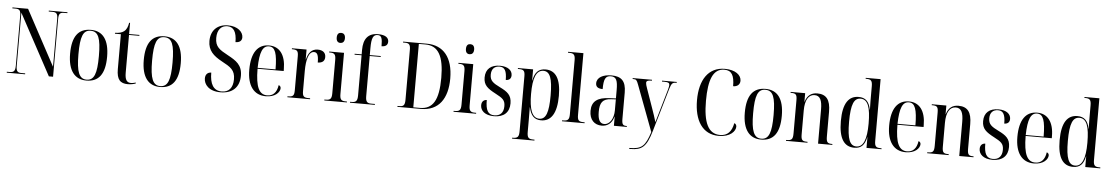

<svg xmlns="http://www.w3.org/2000/svg" viewBox="-43 -1314 12097 2093"><g transform="rotate(5 6006.0 -267.5)"><path d="M31 0H232V-10H192C146 -10 133 -26 133 -86V-665L492 0H538V-629C538 -688 551 -704 597 -704H633V-714H429V-704H469C514 -704 528 -688 528 -630V-108L202 -714H31V-704H64C109 -704 123 -689 123 -631V-86C123 -26 108 -10 61 -10H31Z M903 10C1037 10 1106 -78 1106 -268C1106 -454 1034 -545 905 -545C768 -545 701 -455 701 -268C701 -80 776 10 903 10ZM904 0C824 0 792 -74 792 -268C792 -464 821 -535 903 -535C987 -535 1016 -464 1016 -268C1016 -74 987 0 904 0Z M1357 10C1392 10 1424 2 1442 -5V-15C1420 -9 1404 -6 1389 -6C1344 -6 1323 -35 1323 -113V-526H1436V-536H1323V-658H1313C1306 -615 1293 -582 1266 -562C1244 -545 1213 -537 1169 -536V-526H1234V-144C1234 -29 1274 10 1357 10Z M1709 10C1843 10 1912 -78 1912 -268C1912 -454 1840 -545 1711 -545C1574 -545 1507 -455 1507 -268C1507 -80 1582 10 1709 10ZM1710 0C1630 0 1598 -74 1598 -268C1598 -464 1627 -535 1709 -535C1793 -535 1822 -464 1822 -268C1822 -74 1793 0 1710 0Z M2370 10C2504 10 2577 -66 2577 -188C2577 -307 2509 -349 2417 -399C2323 -450 2273 -479 2273 -577C2273 -668 2318 -714 2383 -714C2453 -714 2486 -659 2486 -549C2532 -549 2556 -571 2556 -607C2556 -665 2497 -724 2391 -724C2276 -724 2202 -656 2202 -537C2202 -433 2263 -378 2355 -328C2454 -275 2505 -245 2505 -144C2505 -48 2459 0 2383 0C2291 0 2252 -72 2252 -195C2213 -195 2188 -170 2188 -126C2188 -62 2241 10 2370 10Z M2866 10C2971 10 3020 -49 3020 -91C3020 -107 3011 -119 2996 -123C2984 -40 2943 -1 2880 -1C2793 -1 2752 -79 2751 -281H3037V-301C3037 -457 2970 -545 2855 -545C2732 -545 2662 -451 2662 -263C2662 -90 2734 10 2866 10ZM2947 -291H2751C2755 -466 2786 -535 2855 -535C2922 -535 2946 -465 2947 -291Z M3102 0H3350V-10H3338C3279 -10 3266 -24 3266 -84V-302C3266 -425 3291 -516 3349 -516C3383 -516 3399 -489 3399 -406C3451 -406 3475 -431 3475 -472C3475 -517 3445 -546 3388 -546C3314 -546 3283 -493 3267 -428H3265V-536H3105V-526H3108C3163 -526 3176 -513 3176 -454V-83C3176 -24 3163 -10 3106 -10H3102Z M3625 -640C3650 -640 3671 -655 3671 -695C3671 -736 3650 -750 3625 -750C3600 -750 3581 -736 3581 -695C3581 -655 3600 -640 3625 -640ZM3506 0H3753V-10H3741C3691 -10 3675 -24 3675 -86V-536H3513V-526H3521C3570 -526 3586 -512 3586 -451V-86C3586 -24 3570 -10 3519 -10H3506Z M3787 0H4059V-10H4020C3976 -10 3957 -23 3957 -86V-526H4077V-536H3957V-611C3957 -722 3974 -761 4024 -761C4067 -761 4076 -728 4076 -643C4122 -643 4144 -663 4144 -699C4144 -740 4111 -771 4028 -771C3918 -771 3868 -705 3868 -585V-536H3791V-526H3868V-85C3868 -22 3847 -10 3805 -10H3787Z M4306 0H4564C4758 0 4853 -138 4853 -357C4853 -586 4749 -714 4565 -714H4306V-704H4327C4371 -704 4387 -689 4387 -633V-85C4387 -26 4372 -10 4328 -10H4306ZM4551 -10H4479V-704H4552C4693 -704 4755 -592 4755 -357C4755 -113 4693 -10 4551 -10Z M5039 -640C5064 -640 5085 -655 5085 -695C5085 -736 5064 -750 5039 -750C5014 -750 4995 -736 4995 -695C4995 -655 5014 -640 5039 -640ZM4920 0H5167V-10H5155C5105 -10 5089 -24 5089 -86V-536H4927V-526H4935C4984 -526 5000 -512 5000 -451V-86C5000 -24 4984 -10 4933 -10H4920Z M5363 10C5472 10 5531 -47 5531 -145C5531 -236 5483 -270 5402 -310C5325 -348 5289 -372 5289 -438C5289 -501 5322 -534 5378 -534C5433 -534 5457 -495 5457 -395C5496 -395 5516 -416 5516 -451C5516 -503 5470 -544 5382 -544C5284 -544 5225 -495 5225 -402C5225 -318 5270 -284 5359 -237C5436 -196 5467 -177 5467 -109C5467 -36 5428 0 5366 0C5295 0 5270 -50 5270 -159C5243 -159 5214 -143 5214 -97C5214 -40 5262 10 5363 10Z M5581 236H5826V226H5814C5760 226 5745 211 5745 147V7C5745 -37 5745 -78 5744 -121H5746C5764 -34 5803 10 5878 10C5987 10 6049 -80 6049 -273C6049 -460 5990 -547 5880 -547C5803 -547 5763 -504 5746 -415H5744V-536H5578V-526H5589C5639 -526 5656 -515 5656 -454V148C5656 211 5641 226 5586 226H5581ZM5858 -6C5778 -6 5745 -101 5745 -268C5745 -443 5780 -530 5858 -530C5929 -530 5959 -458 5959 -268C5959 -87 5932 -6 5858 -6Z M6107 0H6354V-10H6345C6289 -10 6275 -23 6275 -86V-760H6107V-750H6119C6164 -750 6186 -740 6186 -678V-84C6186 -23 6170 -10 6115 -10H6107Z M6542 10C6605 10 6653 -26 6673 -99H6675V0H6816V-10H6813C6773 -10 6761 -23 6761 -83V-372C6761 -499 6707 -545 6602 -545C6510 -545 6442 -510 6442 -445C6442 -405 6469 -388 6518 -388C6518 -496 6536 -535 6595 -535C6655 -535 6671 -496 6671 -389V-299L6601 -296C6470 -291 6407 -245 6407 -140C6407 -44 6461 10 6542 10ZM6568 -10C6521 -10 6497 -51 6497 -137C6497 -237 6526 -281 6620 -286L6671 -289V-168C6671 -80 6629 -10 6568 -10Z M6863 226V236H6877C7001 236 7051 196 7102 22L7240 -451C7259 -514 7269 -526 7310 -526H7316V-536H7155V-526H7186C7226 -526 7238 -516 7238 -496C7238 -486 7235 -469 7227 -440L7161 -214C7148 -169 7134 -119 7122 -79C7103 -145 7095 -163 7072 -231L6999 -439C6990 -464 6984 -484 6984 -497C6984 -518 6999 -526 7040 -526H7045V-536H6834V-526H6844C6873 -526 6880 -518 6898 -470L7087 33C7037 188 7000 226 6863 226Z M7822 10C7948 10 8005 -57 8005 -106C8005 -120 7999 -137 7980 -143C7963 -51 7918 -1 7836 -1C7705 -1 7651 -123 7651 -359C7651 -591 7699 -714 7822 -714C7901 -714 7932 -663 7932 -543C7978 -543 8007 -568 8007 -609C8007 -671 7942 -724 7827 -724C7645 -724 7553 -578 7553 -358C7553 -136 7644 10 7822 10Z M8286 10C8420 10 8489 -78 8489 -268C8489 -454 8417 -545 8288 -545C8151 -545 8084 -455 8084 -268C8084 -80 8159 10 8286 10ZM8287 0C8207 0 8175 -74 8175 -268C8175 -464 8204 -535 8286 -535C8370 -535 8399 -464 8399 -268C8399 -74 8370 0 8287 0Z M8558 0H8793V-10H8788C8734 -10 8722 -24 8722 -87V-346C8722 -461 8760 -524 8826 -524C8887 -524 8909 -472 8909 -374V0H9065V-10H9061C9010 -10 8998 -24 8998 -89V-357C8998 -488 8952 -545 8853 -545C8790 -545 8743 -513 8723 -442H8721V-536H8562V-526H8567C8621 -526 8633 -513 8633 -450V-89C8633 -24 8620 -10 8565 -10H8558Z M9306 10C9381 10 9420 -32 9437 -117H9439V0H9603V-10H9594C9543 -10 9527 -24 9527 -84V-760H9364V-750H9369C9420 -750 9438 -739 9438 -675V-567C9438 -531 9438 -483 9440 -419H9438C9422 -506 9381 -546 9306 -546C9199 -546 9135 -464 9135 -268C9135 -72 9197 10 9306 10ZM9327 -6C9257 -6 9225 -74 9225 -267C9225 -462 9258 -529 9329 -529C9410 -529 9439 -439 9439 -266C9439 -92 9403 -6 9327 -6Z M9868 10C9973 10 10022 -49 10022 -91C10022 -107 10013 -119 9998 -123C9986 -40 9945 -1 9882 -1C9795 -1 9754 -79 9753 -281H10039V-301C10039 -457 9972 -545 9857 -545C9734 -545 9664 -451 9664 -263C9664 -90 9736 10 9868 10ZM9949 -291H9753C9757 -466 9788 -535 9857 -535C9924 -535 9948 -465 9949 -291Z M10103 0H10338V-10H10333C10279 -10 10267 -24 10267 -87V-346C10267 -461 10305 -524 10371 -524C10432 -524 10454 -472 10454 -374V0H10610V-10H10606C10555 -10 10543 -24 10543 -89V-357C10543 -488 10497 -545 10398 -545C10335 -545 10288 -513 10268 -442H10266V-536H10107V-526H10112C10166 -526 10178 -513 10178 -450V-89C10178 -24 10165 -10 10110 -10H10103Z M10818 10C10927 10 10986 -47 10986 -145C10986 -236 10938 -270 10857 -310C10780 -348 10744 -372 10744 -438C10744 -501 10777 -534 10833 -534C10888 -534 10912 -495 10912 -395C10951 -395 10971 -416 10971 -451C10971 -503 10925 -544 10837 -544C10739 -544 10680 -495 10680 -402C10680 -318 10725 -284 10814 -237C10891 -196 10922 -177 10922 -109C10922 -36 10883 0 10821 0C10750 0 10725 -50 10725 -159C10698 -159 10669 -143 10669 -97C10669 -40 10717 10 10818 10Z M11271 10C11376 10 11425 -49 11425 -91C11425 -107 11416 -119 11401 -123C11389 -40 11348 -1 11285 -1C11198 -1 11157 -79 11156 -281H11442V-301C11442 -457 11375 -545 11260 -545C11137 -545 11067 -451 11067 -263C11067 -90 11139 10 11271 10ZM11352 -291H11156C11160 -466 11191 -535 11260 -535C11327 -535 11351 -465 11352 -291Z M11700 10C11775 10 11814 -32 11831 -117H11833V0H11997V-10H11988C11937 -10 11921 -24 11921 -84V-760H11758V-750H11763C11814 -750 11832 -739 11832 -675V-567C11832 -531 11832 -483 11834 -419H11832C11816 -506 11775 -546 11700 -546C11593 -546 11529 -464 11529 -268C11529 -72 11591 10 11700 10ZM11721 -6C11651 -6 11619 -74 11619 -267C11619 -462 11652 -529 11723 -529C11804 -529 11833 -439 11833 -266C11833 -92 11797 -6 11721 -6Z"/></g></svg>

Font: Noto Serif Display Condensed
Style: Regular
Weight: 400
Width: 3
Designer: Monotype Design Team
Foundry: Monotype Imaging Inc.
Version: Version 2.009